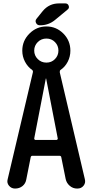

<svg xmlns="http://www.w3.org/2000/svg" viewBox="-20 -1095 540 1115"><path d="M322.3 -1075.2H359.4Q374 -1075.2 378.9 -1061.5Q383.8 -1047.9 372.1 -1039.1L298.8 -978.5Q260.7 -947.3 210.9 -948.2Q196.3 -948.2 189.5 -961.4Q182.6 -974.6 192.4 -986.3L228.5 -1031.2Q265.6 -1075.2 322.3 -1075.2ZM299.3 -850.6Q279.3 -871.1 249.5 -871.1Q219.7 -871.1 199.2 -850.6Q178.7 -830.1 178.7 -801.3Q178.7 -772.5 199.2 -752Q219.7 -731.4 249.5 -731.4Q279.3 -731.4 299.3 -752Q319.3 -772.5 319.3 -801.3Q319.3 -830.1 299.3 -850.6ZM307.6 -282.2Q310.5 -282.2 313.5 -285.2Q316.4 -288.1 315.4 -291L248 -638.7Q248 -639.6 247.1 -639.6Q246.1 -639.6 246.1 -638.7L178.7 -291Q178.7 -288.1 180.7 -285.2Q182.6 -282.2 185.5 -282.2ZM67.4 0Q45.9 0 32.2 -16.6Q18.6 -33.2 24.4 -53.7L170.9 -674.8Q172.9 -683.6 167 -688.5Q140.6 -707 125 -736.8Q109.4 -766.6 109.4 -800.8Q109.4 -858.4 150.9 -899.9Q192.4 -941.4 249.5 -941.4Q306.6 -941.4 347.7 -900.4Q388.7 -859.4 388.7 -800.8Q388.7 -766.6 373.5 -736.8Q358.4 -707 331.1 -688.5Q326.2 -684.6 327.1 -674.8L472.7 -54.7Q478.5 -33.2 465.3 -16.6Q452.1 0 429.7 0H427.7Q403.3 0 384.8 -16.1Q366.2 -32.2 361.3 -55.7L335.9 -181.6Q335 -189.5 326.2 -190.4H168Q160.2 -190.4 158.2 -181.6L132.8 -53.7Q128.9 -29.3 110.8 -14.6Q92.8 0 67.4 0Z"/></svg>

Font: Rounded Mgen+ 1m medium
Style: Regular
Weight: 500
Designer: [Source Han Sans]
Ryoko NISHIZUKA  (kana & ideographs); Paul D. Hunt (Latin, Greek & Cyrillic); Wenlong ZHANG  (bopomofo
Version: Version 1.059.20150602